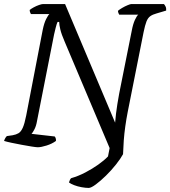

<svg xmlns="http://www.w3.org/2000/svg" viewBox="-29 -724 837 944"><path d="M407 200Q392 200 372.5 196.5Q353 193 336 186.5Q319 180 310 173Q312 166 315 160Q318 154 321 152Q356 142 390.5 124Q425 106 454.5 85Q484 64 502 45L510 4L289 -519Q273 -556 267.5 -579.5Q262 -603 262 -616H254Q252 -611 249.5 -604.5Q247 -598 244.5 -586.5Q242 -575 237 -555L153 -129Q149 -105 140.5 -88.5Q132 -72 126 -66L240 -53Q243 -50 245 -43.5Q247 -37 246 -31Q227 -17 200 -8.5Q173 0 157 0Q149 0 127 -3.5Q105 -7 78 -12Q51 -17 27.5 -22Q4 -27 -9 -31Q-7 -38 -3 -45Q1 -52 5 -55L33 -59Q50 -62 62 -69Q74 -76 83 -96Q92 -116 100 -157L181 -577Q188 -611 198 -630.5Q208 -650 214 -655H123Q121 -658 119 -663.5Q117 -669 117 -675Q124 -681 137 -688Q150 -695 163 -699.5Q176 -704 182 -704H291L537 -121Q539 -144 541.5 -166Q544 -188 548 -212Q552 -236 557 -264L619 -574Q625 -606 634.5 -626.5Q644 -647 651 -652H557Q556 -654 553.5 -659.5Q551 -665 551 -671Q558 -677 571.5 -685Q585 -693 598.5 -698.5Q612 -704 616 -704H777Q781 -700 785 -692Q789 -684 788 -672L741 -658Q722 -653 710 -644.5Q698 -636 691 -618Q684 -600 677 -566L599 -174Q592 -138 587 -102.5Q582 -67 579.5 -33Q577 1 576 34Q564 56 541.5 84.5Q519 113 492.5 139Q466 165 442.5 182.5Q419 200 407 200Z"/></svg>

Font: Texturina 12pt Light
Style: Italic
Weight: 300
Italic angle: -11°
Designer: Guillermo Torres Carreño
Foundry: Omnibus-Type
Version: Version 1.002